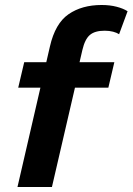

<svg xmlns="http://www.w3.org/2000/svg" viewBox="-20 -749 531 769"><path d="M50 0 180 -563Q201 -655 254.5 -692Q308 -729 387 -729Q420 -729 447 -722Q474 -715 491 -704L457 -612Q448 -618 433 -622Q418 -626 399 -626Q360 -626 340 -609Q320 -592 310 -549L294 -480L293 -453L188 0ZM53 -398 77 -500H438L414 -398Z"/></svg>

Font: Kantumruy Pro SemiBold
Style: Italic
Weight: 600
Italic angle: -13°
Version: Version 1.002